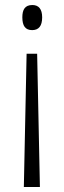

<svg xmlns="http://www.w3.org/2000/svg" viewBox="-20 -554 255 765"><path d="M148 -485C148 -518 134 -534 109 -534C79 -534 69 -515 69 -485C69 -451 81 -434 108 -434C134 -434 148 -450 148 -485ZM86 -340 75 191H139L128 -340Z"/></svg>

Font: Noto Sans Lao ExtraCondensed Light
Style: Regular
Weight: 300
Width: 2
Designer: Monotype Design Team
Foundry: Monotype Imaging Inc.
Version: Version 2.003